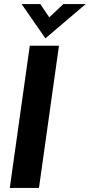

<svg xmlns="http://www.w3.org/2000/svg" viewBox="-20 -921 440 941"><path d="M28 0H171L269 -697H126ZM86 -901 202.5 -733 400 -901H290.5L221.5 -836L177.5 -901Z"/></svg>

Font: HK Grotesk ExtraBold
Style: Italic
Weight: 800
Italic angle: -16°
Designer: Alfredo Marco Pradil
Foundry: Hanken Design Co.
Version: Version 3.001;FEAKit 1.0